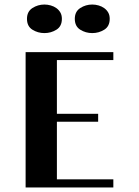

<svg xmlns="http://www.w3.org/2000/svg" viewBox="-20 -827 611 847"><path d="M480 -597V-562H231V-325H413V-290H231V-36H480V0H93V-597ZM387 -807Q401 -807 415 -803Q429 -799 440 -791Q451 -783 457.5 -771.5Q464 -760 464 -744Q464 -711 440 -696Q416 -681 387 -681Q358 -681 334 -696Q310 -711 310 -744Q310 -776 334 -791.5Q358 -807 387 -807ZM99 -744Q99 -776 123 -791.5Q147 -807 176 -807Q190 -807 204 -803Q218 -799 229 -791Q240 -783 246.5 -771.5Q253 -760 253 -744Q253 -711 229 -696Q205 -681 176 -681Q147 -681 123 -696Q99 -711 99 -744Z"/></svg>

Font: Gamine
Style: Bold
Weight: 700
Designer: Tapiwanashe Sebastian Garikayi
Version: Version 1.000